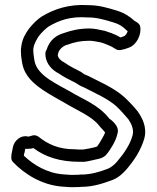

<svg xmlns="http://www.w3.org/2000/svg" viewBox="-20 -767 639 782"><path d="M26 -124C26 -119 28 -112 33 -107C80 -58 149 -14 232 -7C243 -6 252 -6 259 -5H262C270 -5 275 -4 290 -5C296 -5 303 -5 312 -6C360 -6 403 -21 438 -34C462 -43 481 -61 495 -77C525 -112 554 -154 568 -204C580 -250 558 -288 543 -310L542 -312C524 -334 508 -351 487 -371C443 -410 387 -433 341 -457C341 -457 340 -458 339 -458C330 -461 322 -465 314 -471C313 -471 313 -473 312 -473C285 -487 264 -497 246 -510C245 -511 244 -511 243 -512C227 -520 217 -530 215 -543C216 -545 217 -548 217 -550C219 -563 236 -581 255 -585C256 -585 257 -586 258 -586C283 -595 308 -601 344 -601C358 -601 371 -598 392 -594C406 -590 438 -577 448 -569C452 -566 458 -563 464 -563C470 -563 473 -563 479 -565C491 -567 498 -571 505 -573C537 -584 557 -627 551 -659C550 -666 544 -672 538 -676L528 -682C507 -701 485 -715 455 -724C419 -735 383 -746 339 -746C261 -751 201 -730 152 -701C131 -688 113 -669 98 -650C85 -632 71 -610 67 -580C62 -554 68 -524 71 -507C81 -456 119 -425 154 -401C184 -381 210 -367 240 -350C296 -316 354 -294 384 -255C390 -247 401 -237 408 -228C406 -220 401 -212 396 -203C388 -189 383 -180 376 -171C375 -170 372 -169 365 -167C352 -164 334 -160 319 -158H305C299 -158 293 -158 287 -159H284C218 -159 175 -180 137 -210C132 -214 123 -217 116 -216C107 -214 101 -212 98 -211H93C67 -218 37 -196 32 -165L30 -154C28 -147 26 -136 26 -124ZM77 -133C78 -137 78 -140 79 -144L80 -145L82 -157C82 -158 82 -159 84 -161C88 -160 93 -161 95 -161C106 -161 113 -163 116 -164C164 -128 223 -108 305 -108H324C341 -110 362 -116 377 -119C386 -121 397 -123 409 -133C423 -147 432 -164 440 -177C447 -190 455 -205 459 -225C468 -257 425 -284 425 -284C381 -341 318 -362 266 -394C214 -424 133 -458 121 -517C118 -532 114 -561 116 -571C116 -572 117 -573 117 -574C118 -586 129 -606 138 -620C149 -634 167 -652 178 -659C222 -685 268 -701 336 -696H338C374 -696 405 -687 441 -676C465 -669 477 -661 493 -646C495 -644 498 -641 500 -640C497 -629 489 -622 488 -621C479 -618 475 -615 473 -615H470C447 -629 420 -637 405 -642H403C384 -646 366 -651 344 -651C303 -651 270 -643 242 -633C206 -623 181 -601 170 -565C167 -559 165 -558 165 -548V-542C168 -503 197 -479 219 -468C240 -453 262 -443 287 -430C299 -422 309 -416 320 -412C369 -387 419 -365 453 -335C473 -316 487 -300 503 -281C516 -262 526 -239 520 -216C510 -178 485 -142 457 -109C447 -97 432 -85 420 -80C386 -67 350 -56 310 -56H306C301 -55 296 -55 289 -55H286C281 -54 273 -55 263 -55C251 -56 245 -56 236 -57C172 -62 117 -95 77 -133Z"/></svg>

Font: Hussar Pisanka
Style: Out
Weight: 400
Designer: Robert Jablonski
Foundry: Cannot Into Space Fonts
Version: Version 1.070